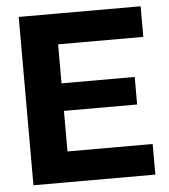

<svg xmlns="http://www.w3.org/2000/svg" viewBox="-49 -705 660 750"><g transform="rotate(-5 280.5 -330.0)"><path d="M52 0V-660H196V0ZM154 0V-120H530V0ZM154 -279V-387H483V-279ZM154 -540V-660H530V-540Z"/></g></svg>

Font: Bricolage Grotesque 72pt
Style: Bold
Weight: 700
Designer: Mathieu Triay
Foundry: Atelier Triay
Version: Version 1.001;gftools[0.9.33.dev8+g029e19f]